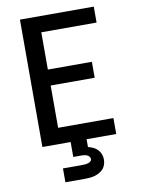

<svg xmlns="http://www.w3.org/2000/svg" viewBox="-102 -803 803 1091"><g transform="rotate(-10 300.0 -257.5)"><path d="M91 0V-735H517V-643H198V-428H452V-336H198V-92H517V0ZM185 220V140H300Q308 140 315.5 139Q323 138 330.5 136Q338 134 344.5 128.5Q351 123 351 116Q351 107 345.5 100.5Q340 94 332.5 91Q325 88 316.5 87Q308 86 300 86H254V0H346V45Q362 49 376 55.5Q390 62 401 73.5Q412 85 417.5 100Q423 115 423 130Q423 145 418.5 159Q414 173 405 183.5Q396 194 383 201.5Q370 209 356.5 213Q343 217 328.5 218.5Q314 220 300 220Z"/></g></svg>

Font: Iosevka Semibold Extended
Style: Regular
Weight: 600
Width: 7
Monospace: yes
Designer: Belleve Invis
Foundry: Belleve Invis
Version: Version 32.5.0; ttfautohint (v1.8.4)